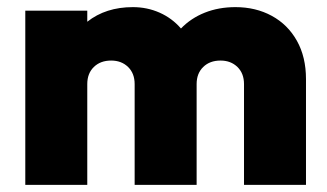

<svg xmlns="http://www.w3.org/2000/svg" viewBox="-20 -519 919 539"><path d="M839 -297V0H665V-283Q665 -313 646.5 -331Q628 -349 599 -349Q569 -349 550.5 -331Q532 -313 532 -283V0H358V-283Q358 -313 339.5 -331Q321 -349 292 -349Q262 -349 243.5 -331Q225 -313 225 -283V0H51V-489H225V-458Q277 -499 353 -499Q393 -499 428 -483.5Q463 -468 488 -439Q516 -468 555 -483.5Q594 -499 641 -499Q698 -499 743 -474.5Q788 -450 813.5 -404.5Q839 -359 839 -297Z"/></svg>

Font: Outfit Extra Bold
Style: Regular
Weight: 800
Designer: Rodrigo Fuenzalida
Foundry: fragTYPE
Version: Version 1.000